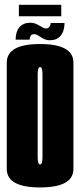

<svg xmlns="http://www.w3.org/2000/svg" viewBox="-20 -794 342 818"><path d="M150.8 4.5Q8.8 4.5 8.8 -74.5Q8.8 -153.5 8.8 -300.7Q8.8 -447.9 8.8 -527.1Q8.8 -606.4 150.8 -606.4Q292.8 -606.4 292.8 -527.1Q292.8 -447.9 292.8 -300.7Q292.8 -153.5 292.8 -74.5Q292.8 4.5 150.8 4.5ZM150.8 -93.5Q161 -93.5 161 -124.6Q161 -155.8 161 -300.7Q161 -445.6 161 -477Q161 -508.4 150.8 -508.4Q140.5 -508.4 140.5 -477Q140.5 -445.6 140.5 -300.7Q140.5 -155.8 140.5 -124.6Q140.5 -93.5 150.8 -93.5ZM191.1 -622.5Q180.5 -622.5 171.3 -626.4Q162.1 -630.2 153.9 -635.6Q145.6 -640.9 138.8 -644.8Q131.9 -648.6 126.2 -648.6Q118 -648.6 113.7 -644.9Q109.4 -641.1 107.9 -635.7Q106.5 -630.2 106.5 -625.1H46.6Q46.6 -635 48.4 -645.3Q50.1 -655.6 54.3 -664.9Q58.5 -674.1 65.7 -681.4Q72.9 -688.6 83.8 -692.9Q94.8 -697.2 110.4 -697.2Q121 -697.2 130.3 -693.6Q139.6 -689.9 147.8 -684.9Q156 -680 163.1 -676.3Q170.2 -672.6 176 -672.6Q183.1 -672.6 187.4 -676.4Q191.8 -680.1 193.8 -685.8Q195.8 -691.4 195.8 -696.1H254.9Q254.9 -686.2 253.1 -675.8Q251.4 -665.2 247.2 -655.8Q243 -646.4 235.8 -638.8Q228.6 -631.1 217.7 -626.8Q206.8 -622.5 191.1 -622.5ZM60.5 -724.6V-773.6H241V-724.6Z"/></svg>

Font: Anybody UltraCondensed Thin
Style: Regular
Weight: 100
Width: 1
Designer: Tyler Finck
Foundry: Etcetera Type Company
Version: Version 1.110